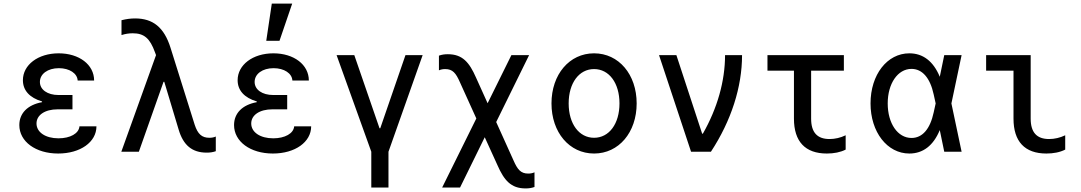

<svg xmlns="http://www.w3.org/2000/svg" viewBox="-20 -848 6040 1073"><path d="M414 -398H506C506 -487 422 -550 308 -550C192 -550 108 -485 108 -400C108 -343 145 -302 215 -281V-277C134 -262 88 -215 88 -149C88 -57 179 10 305 10C429 10 519 -54 519 -142H424C421 -102 372 -75 307 -75C234 -75 184 -109 184 -158C184 -205 231 -237 302 -237H385V-317H307C245 -317 203 -347 203 -390C203 -435 247 -467 309 -467C368 -467 412 -438 414 -398Z M658 0H756L894 -391H898L978 -125C1004 -36 1054 5 1135 5C1153 5 1169 3 1186 -3V-85C1175 -80 1163 -78 1150 -78C1108 -78 1085 -99 1068 -151L933 -581C897 -696 834 -745 735 -745C711 -745 687 -742 659 -735V-652C681 -659 701 -662 722 -662C785 -662 818 -634 846 -556L852 -540Z M1614 -398H1706C1706 -487 1622 -550 1508 -550C1392 -550 1308 -485 1308 -400C1308 -343 1345 -302 1415 -281V-277C1334 -262 1288 -215 1288 -149C1288 -57 1379 10 1505 10C1629 10 1719 -54 1719 -142H1624C1621 -102 1572 -75 1507 -75C1434 -75 1384 -109 1384 -158C1384 -205 1431 -237 1502 -237H1585V-317H1507C1445 -317 1403 -347 1403 -390C1403 -435 1447 -467 1509 -467C1568 -467 1612 -438 1614 -398ZM1613 -828H1499L1468 -620H1542Z M2055 200H2151V0L2342 -540H2246L2105 -131H2101L1960 -540H1861L2055 0Z M2451 200H2551L2689 -81L2760 75C2797 159 2835 205 2917 205C2935 205 2950 203 2967 197V115C2956 120 2944 122 2932 122C2890 122 2872 99 2850 49L2753 -166L2937 -540H2838L2705 -271L2640 -415C2603 -499 2565 -545 2483 -545C2465 -545 2450 -543 2433 -537V-455C2444 -460 2456 -462 2468 -462C2510 -462 2528 -439 2550 -389L2642 -186Z M3300 10C3438 10 3538 -108 3538 -270C3538 -432 3438 -550 3300 -550C3162 -550 3062 -432 3062 -270C3062 -108 3162 10 3300 10ZM3300 -78C3216 -78 3158 -156 3158 -270C3158 -384 3216 -462 3300 -462C3384 -462 3442 -384 3442 -270C3442 -156 3384 -78 3300 -78Z M3842 0H3953C4067 -174 4127 -362 4127 -540H4032C4032 -395 3989 -243 3908 -101H3904L3760 -540H3663Z M4513 -185V-453H4696V-540H4269V-453H4417V-185C4417 -57 4480 10 4601 10C4640 10 4677 3 4706 -12V-92C4677 -78 4646 -71 4616 -71C4547 -71 4513 -108 4513 -185Z M5062 -550C4938 -550 4845 -431 4845 -270C4845 -110 4938 10 5062 10C5138 10 5196 -34 5232 -121L5257 0H5354L5297 -270L5354 -540H5257L5232 -419C5196 -506 5138 -550 5062 -550ZM5198 -220C5178 -127 5135 -77 5074 -77C4997 -77 4941 -158 4941 -270C4941 -381 4997 -463 5074 -463C5134 -463 5178 -413 5198 -320L5209 -270Z M5740 -540H5491V-453H5644V-185C5644 -57 5707 10 5828 10C5867 10 5904 3 5933 -12V-92C5904 -78 5873 -71 5843 -71C5774 -71 5740 -108 5740 -185Z"/></svg>

Font: CommitMono
Style: 500Regular
Weight: 500
Monospace: yes
Designer: Eigil Nikolajsen
Foundry: Eigil Nikolajsen
Version: Version 1.143